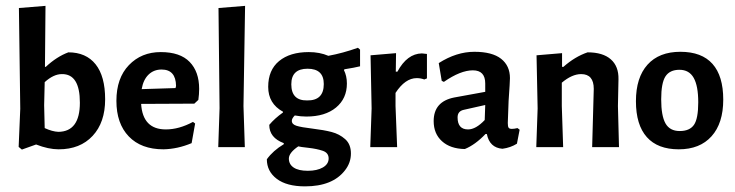

<svg xmlns="http://www.w3.org/2000/svg" viewBox="-20 -512 2557 668"><path d="M184.1 7.5Q148.6 7.5 105.6 -9.3L56.1 8.4L44.9 -0.9L50.5 -133.6L45.8 -484.1L138.3 -491.6L136.4 -279.4H139.3Q177.6 -315 217.8 -329.9Q279.4 -329.9 312.6 -288.3Q345.8 -246.7 345.8 -166.4Q345.8 -86 302.3 -39.3Q258.9 7.5 184.1 7.5ZM183.2 -53.3Q257.9 -54.2 257.9 -154.7Q257.9 -255.1 195.3 -254.2Q166.4 -254.2 135.5 -226.2L133.6 -145.8L135.5 -66.4Q161.7 -54.2 183.2 -53.3Z M471 -150.5Q476.6 -61.7 557 -61.7Q602.8 -61.7 651.4 -87.9L658.9 -82.2L646.7 -14Q598.1 6.5 548.6 7.5Q471 7.5 428 -37.4Q385 -82.2 385 -161.2Q385 -240.2 428.5 -285.5Q472 -330.8 539.3 -330.8Q606.5 -330.8 639.7 -296.7Q672.9 -262.6 672.9 -202.8Q672.9 -184.1 670.1 -164.5L656.1 -151.4ZM542.1 -270.1Q515 -270.1 496.7 -252.3Q478.5 -234.6 472.9 -201.9L590.7 -205.6L592.5 -213.1Q591.6 -270.1 542.1 -270.1Z M831.8 0H739.3L743.9 -135.5L740.2 -484.1L832.7 -491.6L827.1 -143Z M1178.5 -271 1176.6 -268.2Q1186.9 -247.7 1186.9 -221.5Q1186.9 -169.2 1149.1 -137.9Q1111.2 -106.5 1045.8 -106.5Q1026.2 -106.5 1005.6 -110.3Q995.3 -100 995.3 -91.6Q995.3 -79.4 1011.7 -74.3Q1028 -69.2 1067.3 -64.5Q1106.5 -59.8 1133.6 -52.8Q1160.7 -45.8 1180.8 -28Q1200.9 -10.3 1200.9 22Q1200.9 54.2 1180.4 80.4Q1137.4 136.4 1041.1 136.4Q977.6 136.4 943 110.3Q908.4 84.1 908.4 42.1Q929.9 12.1 967.3 -10.3V-14Q916.8 -32.7 916.8 -77.6Q935.5 -100 964.5 -120.6V-123.4Q913.1 -151.4 913.1 -209.8Q913.1 -268.2 950.9 -299.5Q988.8 -330.8 1054.2 -330.8Q1092.5 -330.8 1122.4 -317.8Q1172.9 -327.1 1225.2 -345.8L1232.7 -339.3V-281.3Q1214 -276.6 1178.5 -271ZM1106.5 -219.6Q1106.5 -272.9 1050 -272.9Q993.5 -272.9 993.5 -218.7Q993.5 -161.7 1048.6 -162.6Q1106.5 -161.7 1106.5 -219.6ZM1017.8 -2.8Q985 19.6 985 39.7Q985 59.8 1001.9 71Q1018.7 82.2 1050.9 82.2Q1083.2 82.2 1103.3 70.6Q1123.4 58.9 1123.4 39.3Q1123.4 19.6 1102.8 12.6Q1082.2 5.6 1052.8 2.3Q1023.4 -0.9 1017.8 -2.8Z M1465.4 -324.3V-239.3L1456.1 -235.5Q1443.9 -240.2 1429.9 -240.2Q1389.7 -240.2 1356.1 -188.8V-143L1361.7 0H1268.2L1272.9 -134.6L1269.2 -319.6L1357.9 -327.1L1357 -262.6H1362.6Q1396.3 -325.2 1447.7 -326.2Q1454.2 -325.2 1465.4 -324.3Z M1754.2 -240.2Q1754.2 -228 1749.5 -160.7Q1749.5 -160.7 1746.7 -84.1Q1746.7 -72 1749.5 -67.8Q1752.3 -63.6 1760.7 -63.6Q1769.2 -63.6 1780.4 -66.4L1787.9 -60.7L1778.5 -12.1Q1756.1 1.9 1728 5.6Q1683.2 1.9 1673.8 -45.8H1669.2Q1633.6 -8.4 1597.2 6.5Q1546.7 5.6 1517.8 -20.6Q1488.8 -46.7 1488.8 -90.7Q1488.8 -158.9 1560.7 -172.9L1668.2 -192.5V-221.5Q1668.2 -267.3 1625.2 -267.3Q1582.2 -267.3 1524.3 -227.1L1516.8 -230.8L1506.5 -292.5Q1568.2 -331.8 1630.4 -331.8Q1692.5 -331.8 1723.4 -307.5Q1754.2 -283.2 1754.2 -240.2ZM1593.5 -129.9Q1572 -125.2 1572 -103.7Q1572 -61.7 1608.4 -61.7Q1635.5 -61.7 1666.4 -94.4L1668.2 -146.7Z M2045.8 -202.8Q2045.8 -254.2 2001.9 -254.2Q1970.1 -254.2 1934.6 -224.3V-143L1939.3 0H1845.8L1850.5 -134.6L1846.7 -319.6L1935.5 -327.1V-279.4H1940.2Q1980.4 -315 2024.3 -329.9Q2077.6 -329.9 2105.1 -305.6Q2132.7 -281.3 2131.8 -236.4L2129.9 -143L2133.6 0H2040.2Z M2347.2 -331.8Q2421.5 -331.8 2458.9 -289.7Q2496.3 -247.7 2496.3 -165.4Q2496.3 -83.2 2455.6 -37.9Q2415 7.5 2341.6 7.5Q2268.2 7.5 2230.4 -35Q2192.5 -77.6 2192.5 -159.8Q2192.5 -242.1 2232.7 -286.9Q2272.9 -331.8 2347.2 -331.8ZM2343.9 -269.2Q2310.3 -269.2 2295.3 -246.3Q2280.4 -223.4 2280.4 -166.4Q2280.4 -109.3 2295.3 -82.7Q2310.3 -56.1 2344.9 -56.1Q2379.4 -56.1 2394.4 -77.6Q2409.3 -99.1 2409.3 -156.1Q2409.3 -213.1 2393.5 -241.1Q2377.6 -269.2 2343.9 -269.2Z"/></svg>

Font: Gurajada
Style: Regular
Weight: 400
Designer: Purushoth Kumar Guthula
Foundry: SiliconAndhra, USA.
Version: Version 1.0.3; ttfautohint (v1.2.42-39fb)